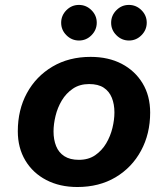

<svg xmlns="http://www.w3.org/2000/svg" viewBox="-20 -738 672 770"><path d="M290.1 12Q219.7 12 165.8 -16Q111.9 -43.9 81.6 -94.5Q51.4 -145 51.4 -211.5Q51.4 -297.4 87.9 -364.6Q124.5 -431.8 190.5 -470.9Q256.5 -509.9 343.4 -509.9Q414.8 -509.9 468.2 -482Q521.6 -454 551.9 -403.8Q582.2 -353.7 582.2 -286.4Q582.2 -201.3 545.6 -133.7Q509.1 -66.1 443.4 -27Q377.8 12 290.1 12ZM296.3 -97Q334.7 -97 361.7 -115.5Q388.6 -134.1 405.8 -162.9Q422.9 -191.8 430.9 -224.8Q438.9 -257.9 438.9 -287.1Q438.9 -320.1 428.5 -345.9Q418.1 -371.7 396 -386.3Q373.9 -400.9 337.3 -400.9Q299.6 -400.9 272.3 -382.4Q245 -363.8 227.8 -335Q210.6 -306.1 202.7 -273.1Q194.7 -240 194.7 -210.8Q194.7 -177.9 205.1 -152Q215.4 -126.2 238.1 -111.6Q260.7 -97 296.3 -97ZM497.3 -575.5Q468.2 -575.5 447 -596.6Q425.7 -617.6 425.7 -646.7Q425.7 -675.9 446.8 -697.1Q467.8 -718.3 496.9 -718.3Q526.1 -718.3 547.3 -697.2Q568.5 -676.2 568.5 -647.1Q568.5 -618 547.4 -596.8Q526.4 -575.5 497.3 -575.5ZM296.8 -575.5Q267.7 -575.5 246.5 -596.6Q225.3 -617.6 225.3 -646.7Q225.3 -675.9 246.3 -697.1Q267.4 -718.3 296.5 -718.3Q325.6 -718.3 346.8 -697.2Q368 -676.2 368 -647.1Q368 -618 347 -596.8Q326 -575.5 296.8 -575.5Z"/></svg>

Font: Atkinson Hyperlegible Mono ExtraLight
Style: Italic
Weight: 200
Italic angle: -12°
Monospace: yes
Designer: Elliott Scott, Megan Eiswerth, Linus Boman, Theodore Petrosky, Letters from Sweden
Foundry: Applied Design Works, Letters from Sweden
Version: Version 2.001